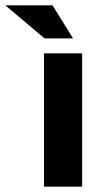

<svg xmlns="http://www.w3.org/2000/svg" viewBox="-123 -700 370 720"><path d="M42 -500V0H185V-500ZM-103 -680 44 -556H151L74 -680Z"/></svg>

Font: LT Wave Bold
Style: Regular
Weight: 700
Designer: Daniel Lyons
Version: Version 2.5 (Glyphs App)